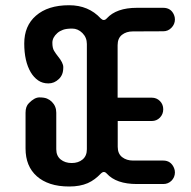

<svg xmlns="http://www.w3.org/2000/svg" viewBox="-20 -693 718 723"><path d="M423.3 -237.3V-140.1Q423.3 -114.3 439.9 -101.3Q456.5 -88.4 481 -88.4H594.7Q623.5 -88.4 635.3 -60.5Q638.7 -52.7 638.7 -43.7Q638.7 -34.7 635.3 -26.6Q631.8 -18.6 626 -12.7Q613.3 0 594.7 0H495.6Q417.5 0 381.8 -39.6Q376.5 -45.4 370.8 -45.4Q365.2 -45.4 356.9 -36.6Q348.6 -27.8 336.7 -18.8Q324.7 -9.8 310.5 -3.4Q281.2 9.3 240.7 9.3Q200.2 9.3 169.9 -0.7Q139.6 -10.7 118.7 -29.3Q76.2 -66.9 76.2 -133.8V-268.6Q76.2 -292.5 88.9 -304.7Q109.9 -326.2 128.2 -326.2Q146.5 -326.2 157 -321.8Q167.5 -317.4 175.3 -309.6Q191.9 -293 191.9 -268.6V-130.9Q191.9 -106 208.5 -92.5Q225.1 -79.1 250 -79.1Q274.9 -79.1 291 -92.5Q307.1 -106 307.1 -130.9V-527.3Q307.1 -551.8 290.3 -568.6Q273.4 -585.4 251.7 -585.4Q230 -585.4 217.3 -580.8Q204.6 -576.2 195.8 -568.4Q177.2 -551.8 177.2 -532Q177.2 -512.2 183.6 -501.7Q189.9 -491.2 197.8 -481.4Q218.3 -456.5 218.3 -440.2Q218.3 -423.8 213.9 -413.3Q209.5 -402.8 201.7 -395.5Q184.6 -378.9 162.4 -378.9Q140.1 -378.9 123.8 -390.1Q107.4 -401.4 95.7 -420.9Q71.3 -462.4 71.3 -529.3Q71.3 -595.7 115.2 -633.8Q160.2 -673.3 240.2 -673.3Q313.5 -673.3 359.4 -623.5Q365.2 -617.7 370.8 -617.7Q376.5 -617.7 381.8 -623.5Q418 -663.6 495.6 -663.6H594.7Q624 -663.6 635.3 -636.7Q638.7 -628.9 638.7 -619.9Q638.7 -610.8 635.3 -602.8Q631.8 -594.7 626 -588.9Q613.3 -575.2 594.7 -575.2L480 -574.7Q455.6 -574.7 439.2 -561.8Q422.9 -548.8 422.9 -522.9V-325.2H551.3Q569.8 -325.2 582.3 -312.5Q594.7 -299.8 594.7 -281.5Q594.7 -263.2 582.3 -250.2Q569.8 -237.3 551.3 -237.3Z"/></svg>

Font: Supermercado
Style: Regular
Weight: 400
Designer: James Grieshaber
Foundry: James Grieshaber
Version: Version 1.002